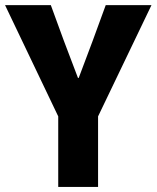

<svg xmlns="http://www.w3.org/2000/svg" viewBox="-22 -740 620 760"><path d="M208.5 0V-279.3L-2 -719.7H179.2L231 -578.1L286.6 -431.6H289.6L344.7 -578.1L396.5 -719.7H577.6L366.2 -279.3V0Z"/></svg>

Font: Reddit Sans Condensed ExtraBold
Style: Regular
Weight: 800
Designer: Stephen Hutchings
Foundry: Reddit
Version: Version 1.014